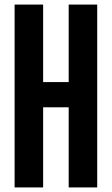

<svg xmlns="http://www.w3.org/2000/svg" viewBox="-20 -820 489 840"><path d="M43.9 0V-800H168.7V-460.9H280.5V-800H405.3V0H280.5V-350.6H168.7V0Z"/></svg>

Font: Big Shoulders Display SC Thin
Style: Regular
Weight: 100
Designer: Patric King
Foundry: XO Type Co
Version: Version 2.002